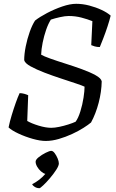

<svg xmlns="http://www.w3.org/2000/svg" viewBox="-20 -740 608 1008"><path d="M220 0Q191 0 152 -11Q113 -22 77.5 -38.5Q42 -55 25 -71Q31 -101 41.5 -135.5Q52 -170 63 -201Q74 -232 83 -251Q95 -251 107.5 -247.5Q120 -244 128 -240L123 -105Q145 -92 182.5 -80.5Q220 -69 249 -69Q267 -69 291 -74Q315 -79 338.5 -86.5Q362 -94 377 -101Q391 -120 402 -155.5Q413 -191 418.5 -227Q424 -263 424 -285Q414 -290 380 -301.5Q346 -313 301.5 -327.5Q257 -342 214 -358.5Q171 -375 141 -391.5Q111 -408 107 -424Q107 -456 115 -496Q123 -536 136 -572.5Q149 -609 164 -632Q188 -651 227 -671.5Q266 -692 307 -706Q348 -720 380 -720Q414 -720 448.5 -711Q483 -702 513 -688Q543 -674 561 -658Q555 -633 544.5 -601Q534 -569 522.5 -539.5Q511 -510 504 -493Q489 -493 477 -496.5Q465 -500 459 -503L465 -629Q440 -639 408 -647.5Q376 -656 340 -656Q322 -656 295 -650Q268 -644 247 -637Q233 -615 222 -583Q211 -551 204 -516.5Q197 -482 196 -453Q209 -445 244 -432.5Q279 -420 323.5 -406Q368 -392 410.5 -376.5Q453 -361 482 -345Q511 -329 514 -313Q513 -258 498 -200.5Q483 -143 458 -97Q444 -85 418 -68.5Q392 -52 358.5 -36.5Q325 -21 289 -10.5Q253 0 220 0ZM187 248Q174 248 163 241.5Q152 235 149 227Q191 205 218 173Q207 170 195 159.5Q183 149 175 135Q167 121 167 109Q167 98 183.5 85Q200 72 220 62Q240 52 249 52Q258 52 267 64Q276 76 282.5 91.5Q289 107 289 118Q289 130 275.5 151Q262 172 243 194.5Q224 217 207.5 232.5Q191 248 187 248Z"/></svg>

Font: Texturina 72pt 72pt Regular
Style: Italic
Weight: 400
Italic angle: -11°
Designer: Guillermo Torres Carreño
Foundry: Omnibus-Type
Version: Version 1.002; ttfautohint (v1.8.3)